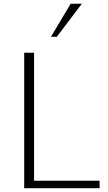

<svg xmlns="http://www.w3.org/2000/svg" viewBox="-20 -987 569 1007"><path d="M106.9 0V-710.4H158.7V-39.1H502L502.9 0ZM247.1 -793.9 350.6 -967.3H409.2L277.8 -793.9Z"/></svg>

Font: Comme Thin
Style: Regular
Weight: 250
Version: Version 1.000;gftools[0.9.27]